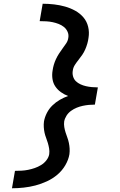

<svg xmlns="http://www.w3.org/2000/svg" viewBox="-20 -853 640 1026"><path d="M44 153 60 60Q78 60 95.5 59Q113 58 130.5 54.5Q148 51 165.5 45Q183 39 199.5 29Q216 19 228 3.5Q240 -12 243 -29Q245 -45 242.5 -59.5Q240 -74 236 -88Q232 -102 226.5 -116Q221 -130 218 -144Q215 -158 214 -173.5Q213 -189 215 -204Q219 -227 230.5 -249.5Q242 -272 260 -289.5Q278 -307 299.5 -319.5Q321 -332 344 -340Q323 -348 305.5 -360.5Q288 -373 276 -390.5Q264 -408 260.5 -430.5Q257 -453 261 -476Q263 -491 267.5 -506.5Q272 -522 279 -537Q286 -552 295 -566Q304 -580 314 -593.5Q324 -607 333.5 -621Q343 -635 345 -651Q348 -668 341 -683.5Q334 -699 321.5 -709Q309 -719 293.5 -725Q278 -731 261.5 -734.5Q245 -738 227.5 -739Q210 -740 192 -740L208 -833Q239 -833 269 -829.5Q299 -826 327.5 -818Q356 -810 381.5 -796Q407 -782 425.5 -760.5Q444 -739 451 -710Q458 -681 453 -651Q451 -635 446.5 -619.5Q442 -604 435.5 -589Q429 -574 419.5 -560Q410 -546 399.5 -533Q389 -520 380 -506Q371 -492 369 -476Q366 -460 370.5 -444.5Q375 -429 385.5 -419Q396 -409 410 -402.5Q424 -396 439.5 -392.5Q455 -389 471 -387.5Q487 -386 503 -386L487 -294Q471 -294 455 -292.5Q439 -291 422.5 -287.5Q406 -284 390 -277.5Q374 -271 359.5 -260.5Q345 -250 335.5 -235Q326 -220 323 -204Q321 -189 323.5 -174Q326 -159 330.5 -145Q335 -131 340 -117.5Q345 -104 348 -89.5Q351 -75 352 -60Q353 -45 351 -29Q346 1 329 30Q312 59 286.5 80.5Q261 102 230.5 116Q200 130 169.5 138Q139 146 107 149.5Q75 153 45 153Z"/></svg>

Font: Iosevka SmBd Ex Obl
Style: Regular
Weight: 600
Width: 7
Italic angle: -9°
Monospace: yes
Designer: Belleve Invis
Foundry: Belleve Invis
Version: Version 32.5.0; ttfautohint (v1.8.4)